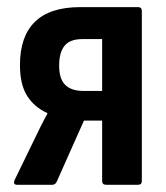

<svg xmlns="http://www.w3.org/2000/svg" viewBox="-20 -512 460 532"><path d="M27.3 0Q14.9 0 20.8 -13.9L74.3 -123.9Q82.8 -142 92.1 -160.5Q101.3 -179 111.3 -197.1V-198.6Q74.9 -215 55.1 -246.5Q35.3 -278 35.3 -332Q35.3 -411 76.8 -451.6Q118.2 -492.3 202.8 -492.3H362.6Q373 -492.3 373 -481.4V-10.9Q373 0 362.6 0H273.9Q263 0 263 -10.9V-177.8H212.6L137.3 -8.9Q133.3 0 124.9 0ZM210 -260.1H263V-403.7H208.5Q173.7 -403.7 158.8 -385.1Q143.9 -366.4 143.9 -330.2Q143.9 -292.8 161 -276.5Q178.2 -260.1 210 -260.1Z"/></svg>

Font: Sofia Sans Condensed
Style: Regular
Weight: 400
Designer: Botio Nikoltchev, Ani Petrova
Foundry: lettersoup
Version: Version 4.100